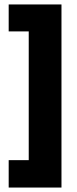

<svg xmlns="http://www.w3.org/2000/svg" viewBox="-20 -722 345 862"><path d="M256 120H109V-688H256ZM256 120H19V-3H256ZM256 -581H19V-702H256Z"/></svg>

Font: Bricolage Grotesque 72pt ExtraBold
Style: Regular
Weight: 800
Designer: Mathieu Triay
Foundry: Atelier Triay
Version: Version 1.001;gftools[0.9.33.dev8+g029e19f]